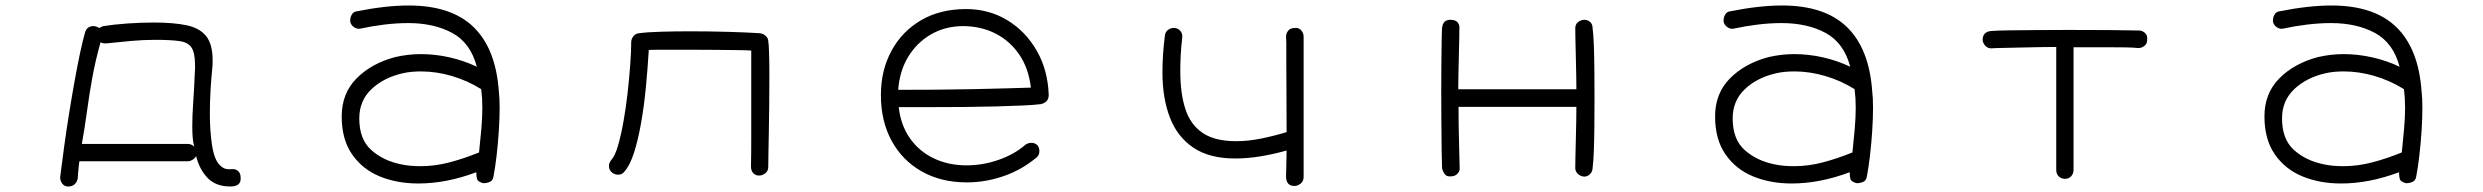

<svg xmlns="http://www.w3.org/2000/svg" viewBox="-20 -572 9040 699"><path d="M228 107Q215 107 207 97Q199 87 199 73Q205 25 213 -34Q221 -93 231 -155.5Q241 -218 251.5 -276.5Q262 -335 272 -381.5Q282 -428 290 -455Q294 -467 302 -472Q310 -477 319 -477Q331 -477 341 -470Q346 -472 349 -474Q352 -476 357 -477Q394 -483 443.5 -486.5Q493 -490 540 -490Q612 -490 659.5 -480Q707 -470 730.5 -440.5Q754 -411 754 -354Q754 -347 754 -340Q754 -333 753 -325Q749 -287 746.5 -243.5Q744 -200 744 -157Q744 -95 752 -43Q760 9 780 29Q790 39 799.5 42Q809 45 823 44Q837 42 846.5 50.5Q856 59 856 74Q859 107 819 107Q766 107 736 76Q706 45 694 -4Q691 3 682 9Q673 15 664 15H269Q268 21 266.5 35Q265 49 264 61.5Q263 74 263 78Q256 107 228 107ZM687 -38Q683 -53 681.5 -71.5Q680 -90 680 -112Q680 -152 683.5 -200.5Q687 -249 689 -303Q690 -312 690 -320Q690 -328 690 -335Q690 -379 677.5 -398.5Q665 -418 633 -422.5Q601 -427 544 -427Q503 -427 457.5 -423Q412 -419 367 -414Q357 -414 353.5 -415Q350 -416 346 -418Q327 -350 316 -289Q305 -228 297 -169Q289 -110 278 -48H664Q677 -48 687 -38Z M1740 95Q1720 90 1717 80.5Q1714 71 1714 55Q1605 96 1503 96Q1425 96 1362 70Q1299 44 1261.5 -10.5Q1224 -65 1224 -148Q1224 -232 1278 -286.5Q1332 -341 1418 -364Q1465 -375 1512 -375Q1565 -375 1617.5 -363Q1670 -351 1716 -329Q1693 -416 1626.5 -452Q1560 -488 1466 -488Q1424 -488 1379 -482.5Q1334 -477 1293 -468Q1281 -465 1269.5 -472.5Q1258 -480 1255 -493Q1254 -507 1260.5 -518.5Q1267 -530 1280 -531Q1385 -552 1468 -552Q1623 -552 1704 -473.5Q1785 -395 1796 -240Q1799 -215 1799 -180Q1799 -141 1796 -95Q1793 -49 1788 -6Q1783 37 1777 68Q1775 85 1763.5 90Q1752 95 1740 95ZM1439 26Q1457 30 1475 31.5Q1493 33 1511 33Q1564 33 1617 19Q1670 5 1724 -17Q1729 -64 1732.5 -104Q1736 -144 1736 -181Q1736 -198 1735 -214.5Q1734 -231 1732 -247Q1732 -247 1731.5 -247Q1731 -247 1731 -248Q1681 -279 1624.5 -295.5Q1568 -312 1513 -312Q1496 -312 1479 -310.5Q1462 -309 1445 -305Q1376 -289 1332 -247Q1288 -205 1288 -141Q1288 -65 1331.5 -26Q1375 13 1439 26Z M2745 67Q2732 68 2723 59Q2714 50 2714 34Q2715 -10 2715 -70.5Q2715 -131 2715 -193.5Q2715 -256 2715 -304V-388Q2705 -389 2669.5 -389.5Q2634 -390 2585.5 -390.5Q2537 -391 2489 -391Q2438 -391 2396.5 -391Q2355 -391 2342 -390Q2338 -324 2331.5 -255.5Q2325 -187 2314 -124.5Q2303 -62 2288 -15.5Q2273 31 2253 53Q2245 64 2230 64Q2218 64 2208 56Q2197 47 2197 32Q2197 21 2205 11Q2219 -4 2230 -42Q2241 -80 2250 -130.5Q2259 -181 2265 -235Q2271 -289 2274.5 -337.5Q2278 -386 2278 -418Q2278 -430 2286 -440Q2294 -450 2306 -451Q2336 -455 2386 -456.5Q2436 -458 2493 -458Q2564 -458 2633.5 -456Q2703 -454 2746 -451Q2758 -450 2767.5 -441.5Q2777 -433 2777 -422Q2779 -412 2780 -377Q2781 -342 2781 -294Q2781 -246 2780.5 -192.5Q2780 -139 2779 -90.5Q2778 -42 2777.5 -8Q2777 26 2777 35Q2777 51 2766 59Q2755 67 2745 67Z M3500 92Q3406 92 3335.5 52Q3265 12 3226 -59.5Q3187 -131 3187 -226Q3187 -316 3225.5 -387Q3264 -458 3333.5 -498.5Q3403 -539 3497 -539Q3581 -539 3648 -498Q3715 -457 3755 -386.5Q3795 -316 3798 -226Q3798 -200 3770 -193Q3748 -190 3705 -188Q3662 -186 3606 -184.5Q3550 -183 3488 -182.5Q3426 -182 3365 -182Q3304 -182 3252 -182Q3259 -117 3292.5 -69Q3326 -21 3379.5 4.5Q3433 30 3499 30Q3558 30 3615.5 10Q3673 -10 3713 -45Q3723 -52 3735 -52Q3749 -52 3758 -42Q3764 -33 3764 -22Q3764 -7 3754 1Q3699 47 3633 69.5Q3567 92 3500 92ZM3250 -245Q3315 -245 3387 -245.5Q3459 -246 3527 -247.5Q3595 -249 3649.5 -250.5Q3704 -252 3733 -253Q3725 -323 3691 -373Q3657 -423 3604 -450Q3551 -477 3484 -477Q3419 -476 3368 -446Q3317 -416 3286 -364.5Q3255 -313 3250 -245Z M4693 105Q4662 105 4662 70Q4662 56 4663 30Q4664 4 4664 -24Q4618 -11 4570 -3Q4522 5 4477 5Q4383 5 4324.5 -34.5Q4266 -74 4239 -144.5Q4212 -215 4212 -309Q4212 -374 4221 -443Q4223 -458 4235 -465Q4247 -472 4257 -470Q4270 -469 4278 -458.5Q4286 -448 4284 -434Q4280 -401 4278.5 -371Q4277 -341 4277 -313Q4277 -232 4295.5 -175Q4314 -118 4358.5 -88Q4403 -58 4480 -58Q4524 -58 4571 -67.5Q4618 -77 4664 -91Q4664 -186 4663.5 -245.5Q4663 -305 4663 -339Q4663 -373 4663 -390.5Q4663 -408 4663 -417Q4663 -426 4662 -437Q4662 -451 4670 -460.5Q4678 -470 4693 -470Q4707 -472 4716 -463Q4725 -454 4726 -440V72Q4726 88 4715 96.5Q4704 105 4693 105Z M5747 71Q5734 70 5724 60.5Q5714 51 5715 37Q5715 28 5715.5 0Q5716 -28 5717 -63.5Q5718 -99 5718.5 -132Q5719 -165 5719 -183H5290Q5290 -144 5290.5 -112Q5291 -80 5292 -45.5Q5293 -11 5294 37Q5296 50 5286.5 60Q5277 70 5263 70Q5247 72 5239.5 61.5Q5232 51 5230 40Q5229 20 5228.5 -24Q5228 -68 5227.5 -125.5Q5227 -183 5227 -241Q5227 -292 5227.5 -338.5Q5228 -385 5228.5 -420Q5229 -455 5230 -470Q5233 -500 5260 -500Q5280 -500 5287.5 -489.5Q5295 -479 5293 -466Q5293 -457 5292.5 -428.5Q5292 -400 5291 -364Q5290 -328 5289.5 -296Q5289 -264 5289 -247H5719Q5719 -264 5718.5 -297Q5718 -330 5717 -365.5Q5716 -401 5715.5 -429.5Q5715 -458 5715 -466Q5714 -483 5725 -491.5Q5736 -500 5748 -500Q5760 -500 5769 -492Q5778 -484 5778 -470Q5781 -449 5782.5 -409Q5784 -369 5784.5 -318.5Q5785 -268 5785 -215Q5785 -162 5784.5 -111.5Q5784 -61 5782.5 -21.5Q5781 18 5778 40Q5778 52 5769 61.5Q5760 71 5747 71Z M6740 95Q6720 90 6717 80.5Q6714 71 6714 55Q6605 96 6503 96Q6425 96 6362 70Q6299 44 6261.5 -10.5Q6224 -65 6224 -148Q6224 -232 6278 -286.5Q6332 -341 6418 -364Q6465 -375 6512 -375Q6565 -375 6617.5 -363Q6670 -351 6716 -329Q6693 -416 6626.5 -452Q6560 -488 6466 -488Q6424 -488 6379 -482.5Q6334 -477 6293 -468Q6281 -465 6269.5 -472.5Q6258 -480 6255 -493Q6254 -507 6260.5 -518.5Q6267 -530 6280 -531Q6385 -552 6468 -552Q6623 -552 6704 -473.5Q6785 -395 6796 -240Q6799 -215 6799 -180Q6799 -141 6796 -95Q6793 -49 6788 -6Q6783 37 6777 68Q6775 85 6763.5 90Q6752 95 6740 95ZM6439 26Q6457 30 6475 31.5Q6493 33 6511 33Q6564 33 6617 19Q6670 5 6724 -17Q6729 -64 6732.5 -104Q6736 -144 6736 -181Q6736 -198 6735 -214.5Q6734 -231 6732 -247Q6732 -247 6731.5 -247Q6731 -247 6731 -248Q6681 -279 6624.5 -295.5Q6568 -312 6513 -312Q6496 -312 6479 -310.5Q6462 -309 6445 -305Q6376 -289 6332 -247Q6288 -205 6288 -141Q6288 -65 6331.5 -26Q6375 13 6439 26Z M7498 79Q7484 79 7475 70Q7466 61 7466 47V-401Q7446 -401 7411 -400.5Q7376 -400 7338 -399Q7300 -398 7270 -397.5Q7240 -397 7230 -396Q7217 -396 7208.5 -404.5Q7200 -413 7198 -426Q7198 -456 7228 -459Q7249 -461 7293 -461.5Q7337 -462 7394.5 -462.5Q7452 -463 7511 -463Q7589 -463 7659 -462.5Q7729 -462 7766 -461Q7780 -461 7789.5 -451.5Q7799 -442 7797 -428Q7797 -412 7786.5 -404.5Q7776 -397 7765 -397Q7747 -399 7720 -399.5Q7693 -400 7648 -400Q7603 -400 7529 -400V47Q7529 60 7520.5 69.5Q7512 79 7498 79Z M8740 95Q8720 90 8717 80.5Q8714 71 8714 55Q8605 96 8503 96Q8425 96 8362 70Q8299 44 8261.5 -10.5Q8224 -65 8224 -148Q8224 -232 8278 -286.5Q8332 -341 8418 -364Q8465 -375 8512 -375Q8565 -375 8617.5 -363Q8670 -351 8716 -329Q8693 -416 8626.5 -452Q8560 -488 8466 -488Q8424 -488 8379 -482.5Q8334 -477 8293 -468Q8281 -465 8269.5 -472.5Q8258 -480 8255 -493Q8254 -507 8260.5 -518.5Q8267 -530 8280 -531Q8385 -552 8468 -552Q8623 -552 8704 -473.5Q8785 -395 8796 -240Q8799 -215 8799 -180Q8799 -141 8796 -95Q8793 -49 8788 -6Q8783 37 8777 68Q8775 85 8763.5 90Q8752 95 8740 95ZM8439 26Q8457 30 8475 31.5Q8493 33 8511 33Q8564 33 8617 19Q8670 5 8724 -17Q8729 -64 8732.5 -104Q8736 -144 8736 -181Q8736 -198 8735 -214.5Q8734 -231 8732 -247Q8732 -247 8731.5 -247Q8731 -247 8731 -248Q8681 -279 8624.5 -295.5Q8568 -312 8513 -312Q8496 -312 8479 -310.5Q8462 -309 8445 -305Q8376 -289 8332 -247Q8288 -205 8288 -141Q8288 -65 8331.5 -26Q8375 13 8439 26Z"/></svg>

Font: Hachi Maru Pop
Style: Regular
Weight: 400
Designer: Nontynet
Foundry: Nontynet
Version: Version 1.300